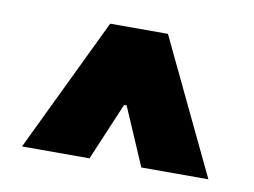

<svg xmlns="http://www.w3.org/2000/svg" viewBox="-46 -758 576 435"><g transform="rotate(10 241.5 -540.5)"><path d="M175.8 -695.3H308.6L456.1 -386.7H301.8L244.6 -519.5H238.8L182.6 -386.7H27.3Z"/></g></svg>

Font: Pretendard GOV Black
Style: Regular
Weight: 900
Designer: Base glyphs from Inter by Rasmus Andersson; Hangeul glyphs from Noto Sans CJK(Source Han Sans) by Jang Soo-young and Kan
Foundry: Kil Hyung-jin
Version: Version 1.309